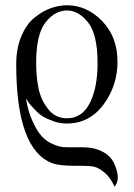

<svg xmlns="http://www.w3.org/2000/svg" viewBox="-20 -461 512 734"><path d="M42 -215.8Q42 -274.9 61 -321Q80.1 -367.2 110.1 -392.1Q140.1 -417 172.1 -429Q204.1 -440.9 235.8 -440.9Q312 -440.9 370.6 -380.4Q429.2 -319.8 429.2 -225.1Q429.2 -133.3 375.5 -61Q321.8 11.2 234.9 11.2Q208 11.2 183.6 2.2Q159.2 -6.8 144.5 -15.4Q129.9 -23.9 112.5 -42.5Q95.2 -61 92.5 -64.9Q89.8 -68.8 79.1 -84Q87.9 -32.2 105.5 4.9Q123 42 140.1 60.5Q157.2 79.1 180.2 89.1Q203.1 99.1 216.6 100.6Q230 102.1 248 102.1H296.9Q330.1 102.1 355.5 111.6Q380.9 121.1 395 134.5Q409.2 147.9 417 165.5Q424.8 183.1 427.5 195.6Q430.2 208 430.2 217.8Q430.2 237.8 418 252.9Q401.9 216.8 379.4 198.5Q356.9 180.2 340.1 176.5Q323.2 172.9 294.9 172.9H270Q207 172.9 180.2 163.1Q42 111.3 42 -215.8ZM118.2 -220.2Q118.2 -168.5 127.2 -123.8Q136.2 -79.1 164.1 -43.9Q191.9 -8.8 235.8 -8.8Q293.9 -8.8 323.5 -67.4Q353 -126 353 -219.2Q353 -329.1 316.9 -375Q280.8 -420.9 235.8 -420.9Q189.9 -420.9 154.1 -375.5Q118.2 -330.1 118.2 -220.2Z"/></svg>

Font: CMU Serif Upright Italic
Style: UprightItalic
Weight: 500
Version: Version 0.7.0